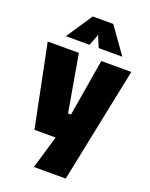

<svg xmlns="http://www.w3.org/2000/svg" viewBox="-169 -814 862 1103"><g transform="rotate(20 262.5 -263.0)"><path d="M179.7 201.7 239.1 0H109.7L7.7 -502.8H198.3L258.9 -154.4H276.9L335.3 -502.8H518.7L374.3 201.7ZM95.3 -567.3 201.9 -726.6H326.9L440.5 -567.3H295.9L267 -637L239.9 -567.3Z"/></g></svg>

Font: Titillium Web SemiBold
Style: Regular
Weight: 600
Designer: Mohamed Gaber, Accademia di Belle Arti di Urbino
Foundry: Kief Type Foundry, Accademia di Belle Arti di Urbino
Version: Version 3.000; ttfautohint (v1.8.4)